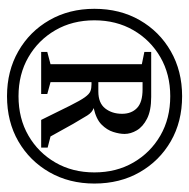

<svg xmlns="http://www.w3.org/2000/svg" viewBox="-16 -720 527 534"><g transform="rotate(90 247.0 -452.5)"><path d="M247 -209Q177 -209 122 -240.5Q67 -272 35.5 -327Q4 -382 4 -452Q4 -523 35.5 -578Q67 -633 122 -664.5Q177 -696 247 -696Q318 -696 372.5 -664.5Q427 -633 458.5 -578Q490 -523 490 -452Q490 -382 458.5 -327Q427 -272 372.5 -240.5Q318 -209 247 -209ZM247 -241Q309 -241 356.5 -268.5Q404 -296 431.5 -343.5Q459 -391 459 -452Q459 -513 431.5 -560.5Q404 -608 356.5 -635.5Q309 -663 247 -663Q186 -663 138.5 -635.5Q91 -608 63.5 -560.5Q36 -513 36 -452Q36 -391 63.5 -343.5Q91 -296 138.5 -268.5Q186 -241 247 -241ZM124 -304V-321L158 -330V-584L124 -591V-610H249Q287 -610 309.5 -598.5Q332 -587 342 -570Q352 -553 352 -536Q352 -522 346.5 -504.5Q341 -487 326 -472Q311 -457 280 -450Q292 -446 300.5 -432.5Q309 -419 324 -393L359 -330L390 -322V-304H313Q288 -355 273.5 -384Q259 -413 250 -425.5Q241 -438 233 -441Q225 -444 214 -444H208V-330L241 -321V-304ZM208 -463H234Q266 -463 281 -482Q296 -501 296 -529Q296 -555 280 -570.5Q264 -586 228 -586Q223 -586 218 -586Q213 -586 208 -586Z"/></g></svg>

Font: Manuale
Style: Regular
Weight: 400
Designer: Eduardo Tunni / Pablo Cosgaya
Foundry: Eduardo Tunni / Pablo Cosgaya
Version: Version 1.002